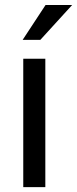

<svg xmlns="http://www.w3.org/2000/svg" viewBox="-20 -770 317 790"><path d="M166.5 0H75.7V-528.3H166.5ZM167.5 -749.5H276.9L146 -606H73.2Z"/></svg>

Font: Roboto
Style: Regular
Weight: 400
Designer: Google
Version: Version 2.001047; 2015